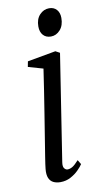

<svg xmlns="http://www.w3.org/2000/svg" viewBox="-85 -768 429 818"><g transform="rotate(-10 129.0 -359.0)"><path d="M108.5 10Q91.5 10 78.5 3.8Q65.5 -2.5 59.2 -17.2Q53 -32 55.5 -56.5Q57 -72 62.5 -106.5Q68 -141 75.5 -187.5Q83 -234 91.2 -285.5Q99.5 -337 107.2 -387.2Q115 -437.5 121 -479L56.5 -497.5L61 -521L183.5 -543L202 -533L130.5 -72.5Q127.5 -53.5 133.8 -45.8Q140 -38 147.5 -38Q158 -38 169 -44.5Q180 -51 196.5 -69.5L208 -50.5Q201.5 -40 187.2 -25.8Q173 -11.5 153 -0.8Q133 10 108.5 10ZM176.5 -608Q155 -608 142.8 -621.8Q130.5 -635.5 130.5 -659.5Q130.5 -691 147.8 -709.5Q165 -728 189 -728Q209.5 -728 221.5 -714.5Q233.5 -701 233.5 -678.5Q233.5 -646 216.5 -627Q199.5 -608 176.5 -608Z"/></g></svg>

Font: Merriweather 72pt Light
Style: Italic
Weight: 300
Italic angle: -7.8°
Version: Version 2.101